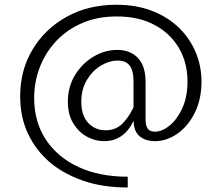

<svg xmlns="http://www.w3.org/2000/svg" viewBox="-20 -648 934 829"><path d="M531.5 161.5Q421.5 161.5 336.8 131.5Q252 101.5 193.8 51.5Q135.5 1.5 101.2 -70.2Q67 -142 67 -232.5Q67 -344 120.2 -433.5Q173.5 -523 267.2 -575.2Q361 -627.5 482 -627.5Q568.5 -627.5 636.8 -601Q705 -574.5 752.5 -528.2Q800 -482 825 -422.2Q850 -362.5 850 -295.5Q850 -219.5 821.2 -161.5Q792.5 -103.5 746.2 -71Q700 -38.5 648 -38.5Q611 -38.5 586.2 -57Q561.5 -75.5 558 -112L556.5 -126.5Q546 -103 529 -83Q512 -63 487.2 -50.8Q462.5 -38.5 429.5 -38.5Q390.5 -38.5 354.8 -58.2Q319 -78 296 -116Q273 -154 273 -209Q273 -273.5 304 -324Q335 -374.5 383.8 -403.5Q432.5 -432.5 486 -432.5Q542 -432.5 575.2 -398Q608.5 -363.5 608.5 -294.5V-132Q608.5 -104.5 618.2 -92Q628 -79.5 648.5 -79.5Q680 -79.5 712.5 -106Q745 -132.5 767.2 -181Q789.5 -229.5 789.5 -296.5Q789.5 -378 752.2 -441.2Q715 -504.5 646.5 -540.8Q578 -577 484.5 -577Q401 -577 335 -548.5Q269 -520 222.8 -470.8Q176.5 -421.5 152 -358Q127.5 -294.5 127.5 -225Q127.5 -122.5 177.5 -46Q227.5 30.5 318.2 72.8Q409 115 531.5 115ZM435.5 -85.5Q478 -85.5 506 -111.8Q534 -138 556.5 -184.5V-295Q556.5 -343.5 539.8 -365Q523 -386.5 489 -386.5Q451.5 -386.5 415.2 -364.5Q379 -342.5 355 -302.5Q331 -262.5 331 -208Q331 -149 361 -117.2Q391 -85.5 435.5 -85.5Z"/></svg>

Font: Betina Sans Light
Style: Regular
Weight: 300
Designer: Jonathan Pinhorn (font) & Cristiano Sobral (main changes)
Version: Version 2.001;October 6, 2020;FontCreator 13.0.0.2681 64-bit